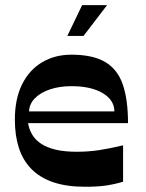

<svg xmlns="http://www.w3.org/2000/svg" viewBox="-20 -717 567 748"><path d="M312.4 10.6Q238.8 10.6 186.7 -7.3Q134.7 -25.3 101.7 -59.3Q68.6 -93.3 53.3 -141.6Q37.9 -190 37.9 -250.7Q37.9 -331.6 65.9 -388.1Q93.9 -444.7 143.9 -474.3Q193.9 -504 258 -504Q341 -504 389.4 -475.7Q437.7 -447.4 458.2 -388.4Q478.7 -329.4 478.7 -237.3H89.4Q93.4 -212.4 105.9 -191.8Q118.4 -171.2 141.1 -156.4Q163.8 -141.7 197.7 -133.7Q231.7 -125.8 279 -125.8Q323.7 -125.8 364.9 -131.9Q406.1 -138.1 459.5 -150.8V-9Q424.5 1.3 391.5 6Q358.5 10.6 312.4 10.6ZM425.6 -283Q425.6 -326.9 380.3 -354.1Q335 -381.3 258 -381.3Q212 -381.3 174.9 -368.9Q137.7 -356.4 116 -334.3Q94.4 -312.2 93.1 -283ZM242.3 -576.9 300 -697.1H397.2L305.4 -576.9Z"/></svg>

Font: Ojuju ExtraLight
Style: Regular
Weight: 200
Designer: Chisaokwu Joboson, Mirko Velimirovic
Foundry: Udi Foundry
Version: Version 1.000